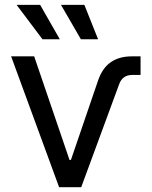

<svg xmlns="http://www.w3.org/2000/svg" viewBox="-20 -781 633 801"><path d="M226.6 0 26.4 -545.9H122.6L270 -113.8H275.9L389.2 -445.3Q407.2 -497.6 442.4 -521.7Q477.5 -545.9 529.8 -545.9H566.4V-468.3H531.2Q491.7 -468.3 477.5 -430.7L318.8 0ZM317.4 -617.2 234.4 -760.7H332L389.2 -617.2ZM157.2 -617.2 49.3 -760.7H147.5L229.5 -617.2Z"/></svg>

Font: Inter Variable LoSnoCo
Style: Regular
Weight: 400
Designer: Rasmus Andersson
Foundry: rsms
Version: Version 4.000;git-a52131595; featfreeze: case,dlig,ss01,ss02